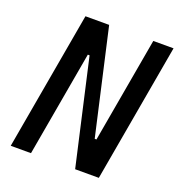

<svg xmlns="http://www.w3.org/2000/svg" viewBox="-126 -799 843 904"><g transform="rotate(20 295.0 -346.5)"><path d="M349.6 0 230 -527.3H221.2L128.4 0H26.9L148.9 -693.4H267.6L387.2 -166H396L488.8 -693.4H590.3L468.3 0Z"/></g></svg>

Font: Cascadia Code NF
Style: Italic
Weight: 400
Italic angle: -10°
Monospace: yes
Designer: Aaron Bell
Foundry: Saja Typeworks
Version: Version 2404.023; ttfautohint (v1.8.4)